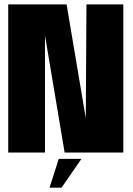

<svg xmlns="http://www.w3.org/2000/svg" viewBox="-20 -695 606 875"><path d="M17.5 0V-675H283.5L371 -156L374 -675H542V0H274.5L185 -533.5V0ZM205.7 160.3 247.7 29.1H351.1L260.5 160.3Z"/></svg>

Font: Anybody Condensed ExtraBold
Style: Regular
Weight: 800
Width: 3
Designer: Tyler Finck
Foundry: Etcetera Type Company
Version: Version 1.010; ttfautohint (v1.8.3) -l 8 -r 50 -G 200 -x 14 